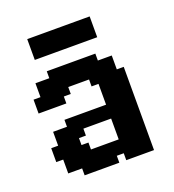

<svg xmlns="http://www.w3.org/2000/svg" viewBox="-112 -676 695 765"><g transform="rotate(-20 235.5 -294.0)"><path d="M264.7 0H235.3V-29.4H264.7ZM323.5 0H294.1V-29.4H323.5ZM235.3 0H205.9V-29.4H235.3ZM205.9 0H176.5V-29.4H205.9ZM176.5 0H147.1V-29.4H176.5ZM147.1 0H117.6V-29.4H147.1ZM117.6 -29.4H88.2V-58.8H117.6ZM147.1 -29.4H117.6V-58.8H147.1ZM147.1 -58.8H117.6V-88.2H147.1ZM88.2 -29.4H58.8V-58.8H88.2ZM88.2 -58.8H58.8V-88.2H88.2ZM117.6 -58.8H88.2V-88.2H117.6ZM147.1 -88.2H117.6V-117.6H147.1ZM176.5 -88.2H147.1V-117.6H176.5ZM117.6 -88.2H88.2V-117.6H117.6ZM88.2 -88.2H58.8V-117.6H88.2ZM58.8 -88.2H29.4V-117.6H58.8ZM58.8 -117.6H29.4V-147.1H58.8ZM58.8 -294.1H29.4V-323.5H58.8ZM58.8 -323.5H29.4V-352.9H58.8ZM88.2 -323.5H58.8V-352.9H88.2ZM88.2 -352.9H58.8V-382.4H88.2ZM88.2 -382.4H58.8V-411.8H88.2ZM117.6 -382.4H88.2V-411.8H117.6ZM147.1 -382.4H117.6V-411.8H147.1ZM176.5 -352.9H147.1V-382.4H176.5ZM176.5 -323.5H147.1V-352.9H176.5ZM147.1 -323.5H117.6V-352.9H147.1ZM147.1 -352.9H117.6V-382.4H147.1ZM117.6 -352.9H88.2V-382.4H117.6ZM117.6 -323.5H88.2V-352.9H117.6ZM117.6 -294.1H88.2V-323.5H117.6ZM147.1 -294.1H117.6V-323.5H147.1ZM147.1 -117.6H117.6V-147.1H147.1ZM117.6 -117.6H88.2V-147.1H117.6ZM88.2 -294.1H58.8V-323.5H88.2ZM88.2 -117.6H58.8V-147.1H88.2ZM176.5 -382.4H147.1V-411.8H176.5ZM176.5 -411.8H147.1V-441.2H176.5ZM147.1 -411.8H117.6V-441.2H147.1ZM205.9 -411.8H176.5V-441.2H205.9ZM235.3 -411.8H205.9V-441.2H235.3ZM264.7 -411.8H235.3V-441.2H264.7ZM294.1 -411.8H264.7V-441.2H294.1ZM323.5 -411.8H294.1V-441.2H323.5ZM323.5 -382.4H294.1V-411.8H323.5ZM352.9 -382.4H323.5V-411.8H352.9ZM382.4 -382.4H352.9V-411.8H382.4ZM382.4 -352.9H352.9V-382.4H382.4ZM411.8 -323.5H382.4V-352.9H411.8ZM382.4 -323.5H352.9V-352.9H382.4ZM411.8 -294.1H382.4V-323.5H411.8ZM411.8 -264.7H382.4V-294.1H411.8ZM411.8 -235.3H382.4V-264.7H411.8ZM411.8 -205.9H382.4V-235.3H411.8ZM411.8 -176.5H382.4V-205.9H411.8ZM411.8 -147.1H382.4V-176.5H411.8ZM382.4 -147.1H352.9V-176.5H382.4ZM382.4 -117.6H352.9V-147.1H382.4ZM411.8 -117.6H382.4V-147.1H411.8ZM411.8 -88.2H382.4V-117.6H411.8ZM382.4 -88.2H352.9V-117.6H382.4ZM382.4 -58.8H352.9V-88.2H382.4ZM382.4 -29.4H352.9V-58.8H382.4ZM352.9 -29.4H323.5V-58.8H352.9ZM323.5 -29.4H294.1V-58.8H323.5ZM294.1 -29.4H264.7V-58.8H294.1ZM294.1 -58.8H264.7V-88.2H294.1ZM323.5 -88.2H294.1V-117.6H323.5ZM352.9 -88.2H323.5V-117.6H352.9ZM323.5 -117.6H294.1V-147.1H323.5ZM323.5 -147.1H294.1V-176.5H323.5ZM323.5 -176.5H294.1V-205.9H323.5ZM323.5 -205.9H294.1V-235.3H323.5ZM323.5 -235.3H294.1V-264.7H323.5ZM323.5 -264.7H294.1V-294.1H323.5ZM323.5 -294.1H294.1V-323.5H323.5ZM323.5 -323.5H294.1V-352.9H323.5ZM294.1 -323.5H264.7V-352.9H294.1ZM294.1 -352.9H264.7V-382.4H294.1ZM264.7 -352.9H235.3V-382.4H264.7ZM235.3 -352.9H205.9V-382.4H235.3ZM205.9 -352.9H176.5V-382.4H205.9ZM205.9 -382.4H176.5V-411.8H205.9ZM235.3 -382.4H205.9V-411.8H235.3ZM264.7 -382.4H235.3V-411.8H264.7ZM294.1 -382.4H264.7V-411.8H294.1ZM323.5 -352.9H294.1V-382.4H323.5ZM352.9 -352.9H323.5V-382.4H352.9ZM352.9 -323.5H323.5V-352.9H352.9ZM352.9 -294.1H323.5V-323.5H352.9ZM352.9 -264.7H323.5V-294.1H352.9ZM382.4 -264.7H352.9V-294.1H382.4ZM382.4 -294.1H352.9V-323.5H382.4ZM382.4 -235.3H352.9V-264.7H382.4ZM382.4 -205.9H352.9V-235.3H382.4ZM382.4 -176.5H352.9V-205.9H382.4ZM352.9 -176.5H323.5V-205.9H352.9ZM352.9 -205.9H323.5V-235.3H352.9ZM352.9 -235.3H323.5V-264.7H352.9ZM352.9 -147.1H323.5V-176.5H352.9ZM352.9 -117.6H323.5V-147.1H352.9ZM352.9 -58.8H323.5V-88.2H352.9ZM323.5 -58.8H294.1V-88.2H323.5ZM264.7 -29.4H235.3V-58.8H264.7ZM235.3 -29.4H205.9V-58.8H235.3ZM205.9 -29.4H176.5V-58.8H205.9ZM176.5 -29.4H147.1V-58.8H176.5ZM176.5 -58.8H147.1V-88.2H176.5ZM205.9 -58.8H176.5V-88.2H205.9ZM235.3 -58.8H205.9V-88.2H235.3ZM264.7 -58.8H235.3V-88.2H264.7ZM88.2 -147.1H58.8V-176.5H88.2ZM117.6 -147.1H88.2V-176.5H117.6ZM147.1 -147.1H117.6V-176.5H147.1ZM88.2 -176.5H58.8V-205.9H88.2ZM117.6 -176.5H88.2V-205.9H117.6ZM147.1 -176.5H117.6V-205.9H147.1ZM176.5 -176.5H147.1V-205.9H176.5ZM205.9 -176.5H176.5V-205.9H205.9ZM235.3 -176.5H205.9V-205.9H235.3ZM264.7 -176.5H235.3V-205.9H264.7ZM294.1 -176.5H264.7V-205.9H294.1ZM294.1 -205.9H264.7V-235.3H294.1ZM264.7 -205.9H235.3V-235.3H264.7ZM235.3 -205.9H205.9V-235.3H235.3ZM205.9 -205.9H176.5V-235.3H205.9ZM176.5 -205.9H147.1V-235.3H176.5ZM147.1 -205.9H117.6V-235.3H147.1ZM382.4 -88.2H411.8V-58.8H382.4ZM382.4 -58.8H411.8V-29.4H382.4ZM382.4 -29.4H411.8V0H382.4ZM352.9 -29.4H382.4V0H352.9ZM323.5 -29.4H352.9V0H323.5ZM147.1 -176.5H176.5V-147.1H147.1ZM235.3 -558.8H264.7V-529.4H235.3ZM205.9 -529.4H235.3V-500H205.9ZM205.9 -588.2H235.3V-558.8H205.9ZM176.5 -558.8H205.9V-529.4H176.5ZM205.9 -558.8H235.3V-529.4H205.9ZM235.3 -588.2H264.7V-558.8H235.3ZM176.5 -588.2H205.9V-558.8H176.5ZM176.5 -529.4H205.9V-500H176.5ZM235.3 -529.4H264.7V-500H235.3ZM264.7 -588.2H294.1V-558.8H264.7ZM294.1 -588.2H323.5V-558.8H294.1ZM294.1 -558.8H323.5V-529.4H294.1ZM294.1 -529.4H323.5V-500H294.1ZM264.7 -529.4H294.1V-500H264.7ZM264.7 -558.8H294.1V-529.4H264.7ZM323.5 -588.2H352.9V-558.8H323.5ZM323.5 -558.8H352.9V-529.4H323.5ZM323.5 -529.4H352.9V-500H323.5ZM147.1 -588.2H176.5V-558.8H147.1ZM147.1 -558.8H176.5V-529.4H147.1ZM147.1 -529.4H176.5V-500H147.1ZM117.6 -529.4H147.1V-500H117.6ZM117.6 -558.8H147.1V-529.4H117.6ZM117.6 -588.2H147.1V-558.8H117.6ZM88.2 -588.2H117.6V-558.8H88.2ZM88.2 -558.8H117.6V-529.4H88.2ZM88.2 -529.4H117.6V-500H88.2Z"/></g></svg>

Font: Jersey 20
Style: Regular
Weight: 400
Designer: Sarah Cadigan-Fried
Version: Version 1.000; ttfautohint (v1.8.4.7-5d5b)